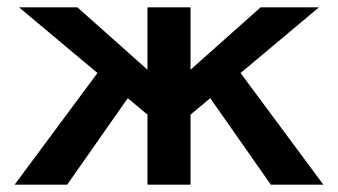

<svg xmlns="http://www.w3.org/2000/svg" viewBox="-20 -506 926 526"><path d="M502 -315 694 -486H854L639 -306L866 0H722L556 -237L502 -192V0H384V-192L330 -237L164 0H20L247 -306L32 -486H192L384 -315V-486H502Z"/></svg>

Font: Karmilla
Style: Bold
Weight: 700
Designer: Jonathan Pinhorn
Version: Version 1.000